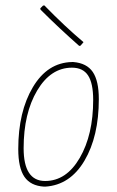

<svg xmlns="http://www.w3.org/2000/svg" viewBox="-20 -689 436 715"><path d="M145 -669Q222 -590 291 -532L280 -519L275 -518Q200 -584 131 -653L130 -658L140 -668ZM248 -458H253Q303 -454 325.5 -421Q348 -388 348 -320Q348 -181 294.5 -90.5Q241 0 149 6H144Q94 3 71 -30.5Q48 -64 48 -134Q48 -273 102.5 -364.5Q157 -456 248 -458ZM248 -437Q169 -437 118.5 -352Q68 -267 68 -137Q68 -15 148 -15Q227 -15 277 -101Q327 -187 327 -317Q327 -379 308 -408Q289 -437 248 -437Z"/></svg>

Font: Alegreya Sans Thin
Style: Italic
Weight: 100
Italic angle: -7°
Designer: Juan Pablo del Peral
Foundry: Huerta Tipografica
Version: Version 2.007